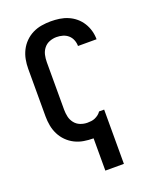

<svg xmlns="http://www.w3.org/2000/svg" viewBox="-171 -842 943 1157"><g transform="rotate(-20 300.0 -264.0)"><path d="M300 215V8H298Q268 8 238 3Q208 -2 181 -15.5Q154 -29 132.5 -50.5Q111 -72 97.5 -99Q84 -126 78.5 -155.5Q73 -185 73 -215V-520Q73 -550 78.5 -579.5Q84 -609 97.5 -636Q111 -663 132.5 -684.5Q154 -706 181 -719.5Q208 -733 238 -738Q268 -743 298 -743Q326 -743 353.5 -739Q381 -735 407 -724Q433 -713 454.5 -695Q476 -677 491 -653Q506 -629 513.5 -602Q521 -575 521 -547H402Q402 -567 394.5 -586Q387 -605 372 -618Q357 -631 337.5 -636.5Q318 -642 298 -642Q275 -642 253 -633.5Q231 -625 216.5 -606.5Q202 -588 197 -565.5Q192 -543 192 -520V-215Q192 -192 197 -169.5Q202 -147 216.5 -128.5Q231 -110 253 -101.5Q275 -93 298 -93Q310 -93 322.5 -94.5Q335 -96 346.5 -101Q358 -106 368 -113.5Q378 -121 385 -131L386 -133H419V215Z"/></g></svg>

Font: Iosevka Aile
Style: Bold
Weight: 700
Designer: Belleve Invis
Foundry: Belleve Invis
Version: Version 28.0.1; ttfautohint (v1.8.4)